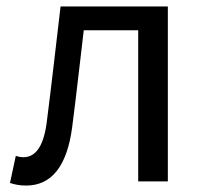

<svg xmlns="http://www.w3.org/2000/svg" viewBox="-20 -563 633 596"><path d="M61 13C140 13 188 -47 204 -168C217 -268 228 -369 240 -469H409V0H501V-543H168C154 -425 141 -308 126 -191C117 -110 91 -75 53 -75C43 -75 36 -77 29 -79L11 5C27 10 41 13 61 13Z"/></svg>

Font: Source Han Sans HK
Style: Regular
Weight: 400
Designer: Ryoko NISHIZUKA 西塚涼子 (kana, bopomofo & ideographs); Paul D. Hunt (Latin, Greek & Cyrillic); Sandoll Communications 산돌커뮤니
Foundry: Adobe
Version: Version 2.000;hotconv 1.0.107;makeotfexe 2.5.65593